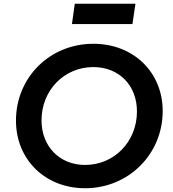

<svg xmlns="http://www.w3.org/2000/svg" viewBox="-20 -990 922 1022"><path d="M433 12C663 12 846 -168 846 -399C846 -606 690 -757 477 -757C245 -757 65 -578 65 -348C65 -140 221 12 433 12ZM201 -349C201 -510 322 -633 477 -633C614 -633 709 -535 709 -397C709 -236 588 -112 433 -112C297 -112 201 -211 201 -349ZM363 -862H685L701 -970H378Z"/></svg>

Font: Mluvka Bold
Style: Italic
Weight: 700
Italic angle: -8°
Designer: Modified by Jiří Krblich, Original typeface by Gumpita Rahayu
Foundry: Gumpita Rahayu & Jiří Krblich
Version: Version 2.000;Glyphs 3.1.1 (3134)